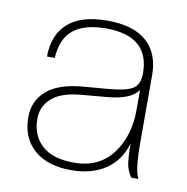

<svg xmlns="http://www.w3.org/2000/svg" viewBox="-60 -781 568 583"><g transform="rotate(10 224.0 -489.0)"><path d="M195.8 -255.9Q122.1 -255.9 81.1 -292.2Q40 -328.6 40 -392.1Q40 -442.4 76.4 -474.1Q112.8 -505.9 189 -512.2L261.2 -518.1Q320.8 -522.9 340.3 -536.4Q359.9 -549.8 359.9 -583Q359.9 -698.2 226.1 -698.2Q160.6 -698.2 126 -670.7Q91.3 -643.1 87.9 -583H64Q64 -649.4 104.5 -685.8Q145 -722.2 226.1 -722.2Q307.1 -722.2 347.7 -685.8Q388.2 -649.4 388.2 -583V-378.9Q388.2 -287.1 401.9 -265.1H379.9Q368.2 -281.2 364 -301.8Q359.9 -322.3 359.9 -367.2Q343.8 -312.5 301 -284.2Q258.3 -255.9 195.8 -255.9ZM200.2 -279.8Q276.4 -279.8 318.1 -334.2Q359.9 -388.7 359.9 -472.2V-532.2Q337.9 -499 261.2 -493.2L189 -486.8Q126.5 -481.9 97.2 -456.3Q67.9 -430.7 67.9 -392.1Q67.9 -340.8 101.1 -310.3Q134.3 -279.8 200.2 -279.8Z"/></g></svg>

Font: Creato Display Thin
Style: Regular
Weight: 265
Version: Version 1.000